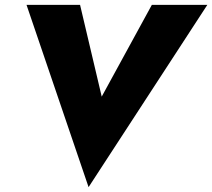

<svg xmlns="http://www.w3.org/2000/svg" viewBox="-20 -720 872 789"><path d="M398 -323 309 -700H89L344 49L832 -700H604Z"/></svg>

Font: Jost ExtraBold
Style: Italic
Weight: 800
Italic angle: -5°
Version: Version 3.710